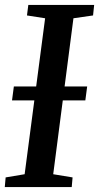

<svg xmlns="http://www.w3.org/2000/svg" viewBox="-20 -763 404 783"><path d="M-0.5 0 3 -39.5 80.5 -52.5 164 -688.5 90 -700 95.5 -743H364L359.5 -700L279.5 -688.5L197 -52.5L276 -39.5L272.5 0ZM29 -353.5 36.5 -410.5H335.5L328 -353.5Z"/></svg>

Font: Merriweather 28pt Medium
Style: Italic
Weight: 500
Italic angle: -7.8°
Version: Version 2.101